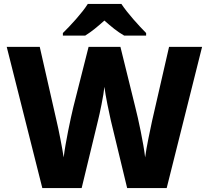

<svg xmlns="http://www.w3.org/2000/svg" viewBox="-20 -951 1056 971"><path d="M594 -931H424C395 -885 336 -821 298 -784V-771H411C446 -793 473 -816 508 -847C543 -816 573 -791 608 -771H719V-784C684 -819 624 -885 594 -931ZM1002 -714H835L749 -339C740 -297 720 -204 714 -155C706 -226 679 -352 664 -410L589 -714H428L351 -410C337 -352 311 -230 302 -155C295 -202 276 -299 266 -340L181 -714H14L194 0H393L476 -343C484 -374 504 -469 508 -512C513 -469 533 -374 540 -344L623 0H823Z"/></svg>

Font: Noto Sans Lao UI ExtBd
Style: Regular
Weight: 800
Designer: Monotype Design Team
Foundry: Monotype Imaging Inc.
Version: Version 2.000